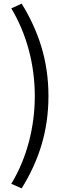

<svg xmlns="http://www.w3.org/2000/svg" viewBox="-20 -838 378 1054"><path d="M99 196C191 47 246 -114 246 -311C246 -507 191 -668 99 -818L42 -792C128 -649 171 -480 171 -311C171 -141 128 29 42 171Z"/></svg>

Font: GenYoGothic2 TW R
Style: Regular
Weight: 400
Version: Version 2.100;PS 2.1;hotconv 16.6.51;makeotf.lib2.5.65220 DE